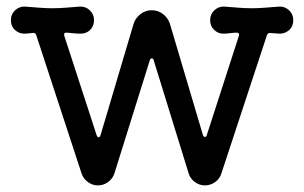

<svg xmlns="http://www.w3.org/2000/svg" viewBox="-20 -538 922 582"><path d="M826 -518Q843 -519 856 -507Q869 -495 869 -477Q869 -458 856 -446.5Q843 -435 825 -436L800 -438H797Q792 -438 789 -431L651 -12Q646 4 632 14Q618 24 601 24Q585 24 571 14Q557 4 552 -12L446 -355Q445 -361 440 -361Q436 -361 434 -355L327 -13Q322 3 308 13.5Q294 24 277 24Q260 24 246 13.5Q232 3 227 -13L90 -431Q87 -440 79 -438L57 -436Q39 -435 26 -446.5Q13 -458 13 -477Q13 -495 26 -507Q39 -519 56 -518Q82 -516 101.5 -514.5Q121 -513 139 -513Q157 -513 176.5 -514.5Q196 -516 222 -518Q239 -519 252 -507Q265 -495 265 -477Q265 -459 253.5 -447.5Q242 -436 225 -436Q215 -436 204.5 -437Q194 -438 183 -439H181Q172 -439 175 -429L273 -128Q275 -122 279 -122Q283 -122 285 -129L385 -466Q391 -484 406 -495.5Q421 -507 440 -507Q459 -507 474 -495.5Q489 -484 495 -466L595 -129Q597 -123 601 -123Q606 -123 607 -129L704 -429Q704 -430 704.5 -430.5Q705 -431 705 -432Q705 -439 698 -439Q688 -439 678 -437.5Q668 -436 657 -436Q641 -436 629 -447.5Q617 -459 617 -477Q617 -495 630 -507Q643 -519 660 -518Q686 -516 705.5 -514.5Q725 -513 743 -513Q761 -513 781 -514.5Q801 -516 826 -518Z"/></svg>

Font: Kiwi Maru Medium
Style: Regular
Weight: 500
Designer: Hiroki-Chan
Version: Version 1.100